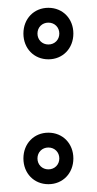

<svg xmlns="http://www.w3.org/2000/svg" viewBox="-20 -464 248 492"><path d="M104 -312C141 -312 168 -340 168 -378C168 -416 141 -444 104 -444C67 -444 40 -416 40 -378C40 -340 67 -312 104 -312ZM104 -350C88 -350 76 -362 76 -378C76 -394 88 -406 104 -406C120 -406 132 -394 132 -378C132 -362 120 -350 104 -350ZM104 8C141 8 168 -20 168 -58C168 -96 141 -124 104 -124C67 -124 40 -96 40 -58C40 -20 67 8 104 8ZM104 -30C88 -30 76 -42 76 -58C76 -74 88 -86 104 -86C120 -86 132 -74 132 -58C132 -42 120 -30 104 -30Z"/></svg>

Font: Apfel Grotezk Brukt
Style: Regular
Weight: 300
Designer: Luigi Gorlero
Foundry: © 2023, Luigi Gorlero & Collletttivo
Version: Version 2.000;Glyphs 3.2 (3217)